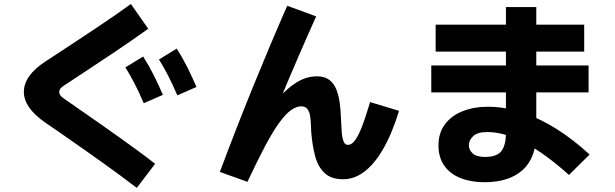

<svg xmlns="http://www.w3.org/2000/svg" viewBox="-20 -835 3040 949"><path d="M746.7 -25.3 656 93.7Q616 63 572 30.5Q528 -2 481.5 -35.1Q435 -68.2 387.4 -101.7Q339.8 -135.2 292.1 -168.2Q244.3 -201.2 199 -232.5Q149.3 -267.5 123.7 -304.8Q98 -342.2 98 -380.5Q98 -421.3 124.6 -458.7Q151.2 -496 202 -529.5Q241.5 -555 284.1 -583.2Q326.7 -611.3 370.7 -640.4Q414.8 -669.5 459.3 -699.2Q503.7 -728.8 546.1 -758Q588.5 -787.2 627 -815.2L712.7 -692.8Q673.3 -664.8 630.7 -635.2Q588.2 -605.5 544.2 -576.2Q500.2 -546.8 457.4 -518.6Q414.7 -490.3 374.1 -463.4Q333.5 -436.5 297.3 -412.7Q283.7 -403.7 278.3 -396.8Q273 -390 273 -380.5Q273 -372.2 277.4 -364.8Q281.8 -357.5 296 -347.7Q337.8 -318.7 383.5 -286.9Q429.2 -255.2 476.4 -222.1Q523.7 -189 570.7 -155.5Q617.7 -122 662.2 -89.4Q706.7 -56.8 746.7 -25.3ZM856.5 -363.8Q832 -421 810.3 -462.7Q788.5 -504.3 765.8 -541L853.5 -594.7Q883 -548.7 906.9 -500.5Q930.8 -452.3 951.2 -405.2ZM690.5 -324.8Q666 -382 644.3 -423.7Q622.5 -465.3 599.8 -502L687.5 -555.7Q717 -509.7 740.9 -461.5Q764.8 -413.3 785.2 -366.2Z M1809.3 -330.3 1952.3 -287.3Q1936 -233.5 1915.5 -183.9Q1895 -134.3 1869.8 -91.7Q1844.7 -49 1814.7 -17Q1784.8 15 1750.1 33Q1715.3 51 1675.7 51Q1616.8 51 1584.3 20.2Q1551.8 -10.5 1537.5 -63.8Q1523.2 -117.2 1518.2 -185Q1517.3 -203.5 1516.4 -224.8Q1515.5 -246.2 1512.1 -265.3Q1508.7 -284.5 1498.6 -297Q1488.5 -309.5 1469.3 -309.5Q1445.3 -309.5 1419.2 -291.2Q1393 -272.8 1361.6 -230.3Q1330.2 -187.8 1291.7 -115.6Q1253.3 -43.3 1203 63.7L1066.7 14.7Q1148.5 -204 1231.8 -409Q1315.2 -614 1399.7 -806.5L1542.7 -754Q1454.2 -557.5 1369.9 -354.3Q1285.7 -151.2 1198 63.3L1144.5 18.7Q1173.8 -44 1207 -110.7Q1240.2 -177.3 1277.8 -239.5Q1315.5 -301.7 1357.8 -350.7Q1400.2 -399.8 1447.7 -428.8Q1495.2 -457.8 1546.8 -457.8Q1585.2 -457.8 1608.5 -439.5Q1631.8 -421.2 1643.3 -390.7Q1654.8 -360.3 1659.4 -324.6Q1664 -288.8 1665.2 -252.7Q1666.5 -216.5 1668.7 -186.1Q1670.8 -155.7 1677.7 -137.3Q1684.5 -119 1699.8 -119Q1713 -119 1724.3 -129.7Q1735.7 -140.3 1746.5 -159.6Q1757.3 -178.8 1767.7 -205.4Q1778 -232 1788.4 -263.8Q1798.8 -295.7 1809.3 -330.3Z M2894.2 -71.3 2792.2 29.7Q2722.2 -33.8 2652.9 -81.3Q2583.7 -128.7 2516.8 -155.5Q2449.8 -182.3 2387.5 -182.3Q2340.8 -182.3 2319.1 -162.3Q2297.3 -142.2 2297.3 -116.3Q2297.3 -93.8 2316.6 -76.6Q2335.8 -59.3 2377.8 -59.3Q2436.3 -59.3 2458.5 -88.7Q2480.7 -118.2 2480.7 -179.3V-800H2630.7V-179.3Q2630.7 -55 2563.4 5.3Q2496.2 65.7 2374.5 65.7Q2308.5 65.7 2256.8 45.4Q2205.2 25.2 2176.3 -15.6Q2147.3 -56.3 2147.3 -116.3Q2147.3 -178.2 2179.2 -220.7Q2211 -263.2 2266.1 -285.2Q2321.2 -307.3 2391.7 -307.3Q2474.5 -307.3 2558.5 -279.9Q2642.5 -252.5 2727.1 -199.9Q2811.7 -147.3 2894.2 -71.3ZM2867.5 -713.2V-579.8H2133.3V-713.2ZM2889.2 -511.5V-378.2H2111.7V-511.5Z"/></svg>

Font: Murecho Thin
Style: Regular
Weight: 100
Designer: Neil Summerour
Foundry: Positype
Version: Version 1.010